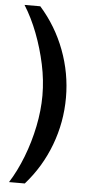

<svg xmlns="http://www.w3.org/2000/svg" viewBox="-58 -719 419 910"><g transform="rotate(5 151.5 -264.5)"><path d="M21 157Q57 100 84.5 29Q112 -42 127.5 -118Q143 -194 143 -265Q143 -338 127 -413Q111 -488 84 -558.5Q57 -629 21 -686H96Q173 -599 214 -490Q255 -381 255 -265Q255 -148 214 -39Q173 70 96 157Z"/></g></svg>

Font: Chivo Medium SemiBold
Style: Regular
Weight: 600
Version: Version 2.002